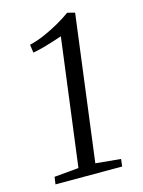

<svg xmlns="http://www.w3.org/2000/svg" viewBox="-114 -819 660 887"><g transform="rotate(-15 215.5 -376.0)"><path d="M44 -35 161 -45.5 240 -654.5Q222 -648.5 199 -641Q176 -633.5 150.5 -626.5Q125 -619.5 98 -614.5L92.5 -653.5Q127 -661.5 164 -677.5Q201 -693.5 235.5 -713.2Q270 -733 296.5 -752L332 -743L242 -46.5L362 -35L358 0H39Z"/></g></svg>

Font: Merriweather 24pt Light
Style: Italic
Weight: 300
Italic angle: -7.8°
Version: Version 2.101